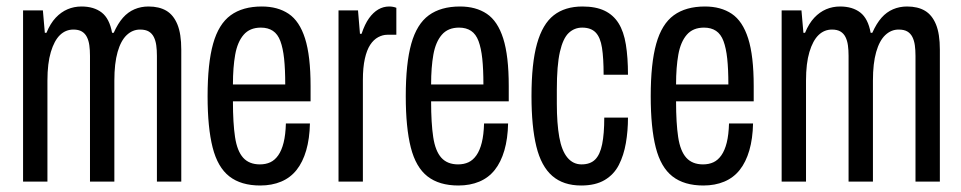

<svg xmlns="http://www.w3.org/2000/svg" viewBox="-20 -559 2959 591"><path d="M51 0V-527H112L118 -458H123Q135 -487 151.5 -504.5Q168 -522 188 -530.5Q208 -539 231 -539Q269 -539 293 -520.5Q317 -502 325 -458H330Q343 -487 358.5 -504.5Q374 -522 394 -530.5Q414 -539 437 -539Q470 -539 492 -526Q514 -513 526 -484Q538 -455 538 -406V0H463V-387Q463 -405 461 -419.5Q459 -434 453.5 -445Q448 -456 438 -462Q428 -468 411 -468Q388 -468 370 -451Q352 -434 342 -399Q332 -364 332 -311V0H257V-387Q257 -405 255 -419.5Q253 -434 247.5 -445Q242 -456 232 -462Q222 -468 206 -468Q182 -468 164.5 -451Q147 -434 136.5 -399Q126 -364 126 -311V0Z M781 12Q722 12 686 -16Q650 -44 634.5 -105Q619 -166 619 -263Q619 -364 636 -424.5Q653 -485 690 -512Q727 -539 786 -539Q835 -539 868.5 -516.5Q902 -494 919 -440.5Q936 -387 936 -294V-247H697Q697 -180 703.5 -137Q710 -94 728.5 -73.5Q747 -53 780 -53Q798 -53 812 -59.5Q826 -66 836.5 -81Q847 -96 853 -120Q859 -144 860 -179H934Q933 -132 922.5 -96Q912 -60 893 -36Q874 -12 845.5 0Q817 12 781 12ZM697 -299H858Q858 -346 854.5 -378.5Q851 -411 843 -432.5Q835 -454 820 -464Q805 -474 783 -474Q749 -474 730 -452Q711 -430 704 -391Q697 -352 697 -299Z M1022 0V-527H1082L1088 -455H1093Q1103 -485 1116 -503Q1129 -521 1144.5 -530Q1160 -539 1178 -539Q1184 -539 1189.5 -538Q1195 -537 1200 -535V-452H1172Q1158 -452 1144 -444.5Q1130 -437 1119.5 -421Q1109 -405 1103 -378Q1097 -351 1097 -313V0Z M1391 12Q1332 12 1296 -16Q1260 -44 1244.5 -105Q1229 -166 1229 -263Q1229 -364 1246 -424.5Q1263 -485 1300 -512Q1337 -539 1396 -539Q1445 -539 1478.5 -516.5Q1512 -494 1529 -440.5Q1546 -387 1546 -294V-247H1307Q1307 -180 1313.5 -137Q1320 -94 1338.5 -73.5Q1357 -53 1390 -53Q1408 -53 1422 -59.5Q1436 -66 1446.5 -81Q1457 -96 1463 -120Q1469 -144 1470 -179H1544Q1543 -132 1532.5 -96Q1522 -60 1503 -36Q1484 -12 1455.5 0Q1427 12 1391 12ZM1307 -299H1468Q1468 -346 1464.5 -378.5Q1461 -411 1453 -432.5Q1445 -454 1430 -464Q1415 -474 1393 -474Q1359 -474 1340 -452Q1321 -430 1314 -391Q1307 -352 1307 -299Z M1769 12Q1714 12 1680 -17.5Q1646 -47 1631 -108Q1616 -169 1616 -263Q1616 -364 1633 -424.5Q1650 -485 1684.5 -512Q1719 -539 1773 -539Q1814 -539 1841 -526Q1868 -513 1884 -487.5Q1900 -462 1906.5 -422Q1913 -382 1913 -329H1838Q1838 -380 1833 -412Q1828 -444 1813.5 -459Q1799 -474 1772 -474Q1748 -474 1730.5 -457.5Q1713 -441 1703.5 -399.5Q1694 -358 1694 -283V-240Q1694 -179 1701.5 -137Q1709 -95 1726.5 -74Q1744 -53 1770 -53Q1797 -53 1812 -68Q1827 -83 1833.5 -115Q1840 -147 1840 -197H1913Q1913 -156 1906.5 -118.5Q1900 -81 1885 -51.5Q1870 -22 1841.5 -5Q1813 12 1769 12Z M2145 12Q2086 12 2050 -16Q2014 -44 1998.5 -105Q1983 -166 1983 -263Q1983 -364 2000 -424.5Q2017 -485 2054 -512Q2091 -539 2150 -539Q2199 -539 2232.5 -516.5Q2266 -494 2283 -440.5Q2300 -387 2300 -294V-247H2061Q2061 -180 2067.5 -137Q2074 -94 2092.5 -73.5Q2111 -53 2144 -53Q2162 -53 2176 -59.5Q2190 -66 2200.5 -81Q2211 -96 2217 -120Q2223 -144 2224 -179H2298Q2297 -132 2286.5 -96Q2276 -60 2257 -36Q2238 -12 2209.5 0Q2181 12 2145 12ZM2061 -299H2222Q2222 -346 2218.5 -378.5Q2215 -411 2207 -432.5Q2199 -454 2184 -464Q2169 -474 2147 -474Q2113 -474 2094 -452Q2075 -430 2068 -391Q2061 -352 2061 -299Z M2386 0V-527H2447L2453 -458H2458Q2470 -487 2486.5 -504.5Q2503 -522 2523 -530.5Q2543 -539 2566 -539Q2604 -539 2628 -520.5Q2652 -502 2660 -458H2665Q2678 -487 2693.5 -504.5Q2709 -522 2729 -530.5Q2749 -539 2772 -539Q2805 -539 2827 -526Q2849 -513 2861 -484Q2873 -455 2873 -406V0H2798V-387Q2798 -405 2796 -419.5Q2794 -434 2788.5 -445Q2783 -456 2773 -462Q2763 -468 2746 -468Q2723 -468 2705 -451Q2687 -434 2677 -399Q2667 -364 2667 -311V0H2592V-387Q2592 -405 2590 -419.5Q2588 -434 2582.5 -445Q2577 -456 2567 -462Q2557 -468 2541 -468Q2517 -468 2499.5 -451Q2482 -434 2471.5 -399Q2461 -364 2461 -311V0Z"/></svg>

Font: Archivo ExtraCondensed
Style: Regular
Weight: 400
Width: 2
Designer: Hector Gatti
Foundry: Omnibus-Type
Version: Version 2.001